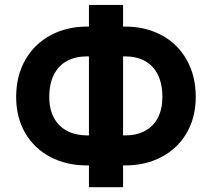

<svg xmlns="http://www.w3.org/2000/svg" viewBox="-20 -740 871 789"><path d="M784.4 -341.5Q784.4 -258.3 747.5 -194.3Q710.7 -130.3 644.5 -95.3Q578.3 -60.2 494.1 -60.2H337.7Q253 -60.2 186.8 -95Q120.7 -129.9 83.5 -193.7Q46.4 -257.4 46.4 -341.7Q46.4 -428.1 83.8 -493.7Q121.2 -559.4 187.7 -595.1Q254.1 -630.8 337.7 -630.8H494.1Q578.3 -630.8 644.5 -595.1Q710.7 -559.4 747.5 -493.7Q784.4 -428 784.4 -341.5ZM182.5 -341.7Q182.5 -290.5 202 -255.1Q221.6 -219.6 256.7 -201.6Q291.9 -183.6 337.7 -183.6H494.7Q541.1 -183.6 575.4 -201.9Q609.8 -220.2 628.5 -255.6Q647.3 -291.1 647.3 -341.5Q647.3 -395.9 628.5 -433.3Q609.8 -470.7 575.4 -489.5Q541.1 -508.3 494.7 -508.3H337.7Q290.8 -508.3 255.9 -489.8Q221 -471.2 201.7 -433.6Q182.5 -396 182.5 -341.7ZM485.7 29.3H345.5V-719.7H485.7Z"/></svg>

Font: Pretendard JP Variable
Style: Regular
Weight: 400
Designer: Base glyphs from Inter by Rasmus Andersson; Hangul glyphs from Noto Sans CJK(Source Han Sans) by Jang Soo-young and Kang
Foundry: Kil Hyung-jin
Version: Version 1.307;Glyphs 3.2 (3192)